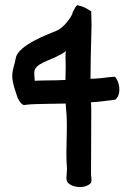

<svg xmlns="http://www.w3.org/2000/svg" viewBox="-20 -721 516 751"><path d="M42 -495C32 -440 15 -436 44 -353C48 -337 60 -314 73 -310L90 -312C113 -315 211 -315 237 -316C237 -310 238 -304 238 -299C247 -225 235 -136 242 -63C241 -50 241 -38 240 -25V-22C239 -7 255 5 277 9C300 14 324 8 336 -6C340 -18 336 -30 336 -41C336 -110 337 -170 337 -293L336 -321C364 -322 396 -327 423 -330C426 -330 432 -331 434 -334C456 -356 447 -404 429 -421C429 -421 408 -419 406 -419C381 -416 360 -413 334 -413L335 -496L338 -621C338 -639 337 -657 337 -676C322 -687 306 -696 285 -700C278 -705 269 -679 265 -675C264 -669 262 -664 259 -659C245 -635 223 -609 197 -599C172 -589 51 -544 42 -495ZM114 -437C114 -474 176 -483 215 -507C224 -511 232 -516 237 -522C236 -512 236 -491 237 -461C237 -445 236 -427 236 -408C227 -408 217 -408 205 -407C200 -407 123 -406 116 -405C115 -415 114 -425 114 -437Z"/></svg>

Font: Vapor
Style: Regular
Weight: 400
Foundry: Cannot Into Space Fonts
Version: Version 0.179